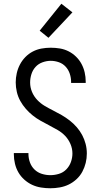

<svg xmlns="http://www.w3.org/2000/svg" viewBox="-20 -998 540 1026"><path d="M249 8Q224 8 199 4Q174 0 151.5 -10.5Q129 -21 110 -38Q91 -55 78.5 -76.5Q66 -98 60 -123Q54 -148 54 -173V-180H132V-175Q132 -152 140 -130Q148 -108 164.5 -92Q181 -76 203.5 -69Q226 -62 249 -62Q272 -62 295 -69Q318 -76 334.5 -93Q351 -110 359 -132.5Q367 -155 367 -178Q367 -204 356.5 -228.5Q346 -253 328.5 -271.5Q311 -290 288.5 -303Q266 -316 243 -328Q220 -340 197.5 -352.5Q175 -365 155 -381Q135 -397 118 -416.5Q101 -436 88.5 -458.5Q76 -481 70 -506.5Q64 -532 64 -558Q64 -582 69.5 -606.5Q75 -631 86.5 -653Q98 -675 115.5 -693Q133 -711 155 -722.5Q177 -734 201.5 -738.5Q226 -743 251 -743Q276 -743 300 -739Q324 -735 346 -724Q368 -713 386 -695.5Q404 -678 415.5 -656.5Q427 -635 432.5 -611Q438 -587 438 -562V-555H360V-560Q360 -582 353 -603.5Q346 -625 331 -641.5Q316 -658 294.5 -665.5Q273 -673 251 -673Q229 -673 207 -665Q185 -657 170 -640.5Q155 -624 148 -602Q141 -580 141 -557Q141 -531 151 -507Q161 -483 179 -464Q197 -445 219 -432Q241 -419 264 -407.5Q287 -396 309.5 -383Q332 -370 352.5 -354Q373 -338 390 -318.5Q407 -299 419 -276.5Q431 -254 437.5 -229Q444 -204 444 -178Q444 -152 438 -127.5Q432 -103 420 -80.5Q408 -58 389 -40.5Q370 -23 347.5 -12Q325 -1 299.5 3.5Q274 8 249 8ZM239 -796 192 -834 308 -978 367 -932Z"/></svg>

Font: Iosevka Custom
Style: Regular
Weight: 400
Monospace: yes
Designer: Belleve Invis
Foundry: Belleve Invis
Version: Version 32.5.0; ttfautohint (v1.8.4)